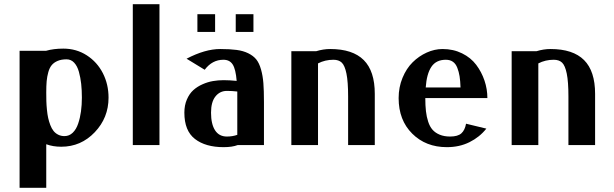

<svg xmlns="http://www.w3.org/2000/svg" viewBox="-20 -680 2877 900"><path d="M196.8 -3.9V200.2H71.8V-441.9H195.8Q231.4 -452.1 276.9 -452.1Q337.9 -452.1 386.7 -420.7Q435.5 -389.2 462.2 -336.9Q488.8 -284.7 488.8 -222.2Q488.8 -127.9 424.1 -60.1Q359.4 7.8 267.1 7.8Q228 7.8 196.8 -3.9ZM196.8 -246.1Q196.8 -223.6 197.3 -205.6Q197.8 -187.5 200 -165.5Q202.1 -143.6 205.8 -127Q209.5 -110.4 215.8 -93.8Q222.2 -77.1 231 -66.2Q239.7 -55.2 252.9 -48.6Q266.1 -42 282.2 -42Q304.7 -42 321 -57.9Q337.4 -73.7 346.4 -100.6Q355.5 -127.4 359.6 -157.7Q363.8 -188 363.8 -222.2Q363.8 -257.3 360.6 -286.6Q357.4 -315.9 349.9 -343.3Q342.3 -370.6 327.6 -386.2Q313 -401.9 292 -401.9Q267.6 -401.9 250.2 -394.5Q232.9 -387.2 222.7 -375Q212.4 -362.8 206.5 -342Q200.7 -321.3 198.7 -299.6Q196.8 -277.8 196.8 -246.1Z M727.5 -660.2V0H602.5V-660.2Z M844.2 0ZM1168 -530.3ZM905.3 -613.3H988.3V-530.3H905.3ZM1085 -613.3H1168V-530.3H1085ZM854.5 -404.8Q941.4 -450.2 1012.2 -450.2Q1057.6 -450.2 1088.9 -446Q1120.1 -441.9 1143.8 -430.2Q1167.5 -418.5 1181.2 -401.6Q1194.8 -384.8 1203.4 -355Q1211.9 -325.2 1214.6 -290.3Q1217.3 -255.4 1217.3 -202.1V0H1094.2Q1068.4 9.8 1028.3 9.8Q943.4 9.8 893.8 -28.6Q844.2 -66.9 844.2 -151.9Q844.2 -186.5 856 -213.6Q867.7 -240.7 886 -257.3Q904.3 -273.9 929.2 -284.9Q954.1 -295.9 978.3 -300Q1002.4 -304.2 1028.3 -304.2Q1056.2 -304.2 1089.4 -300.8Q1085 -355.5 1070.8 -377.7Q1056.6 -399.9 1027.3 -399.9Q974.6 -399.9 939.5 -353ZM1092.3 -47.9V-224.1V-251Q1068.4 -253.9 1043.5 -253.9Q1010.7 -253.9 990 -228Q969.2 -202.1 969.2 -151.9Q969.2 -98.6 988 -69.3Q1006.8 -40 1043.5 -40Q1069.8 -40 1092.3 -47.9Z M1461.9 -439.9Q1495.6 -450.2 1527.8 -450.2Q1633.3 -450.2 1685.1 -398.4Q1736.8 -346.7 1736.8 -240.2V0H1611.8V-228Q1611.8 -296.9 1604 -335Q1596.2 -373 1582 -386.5Q1567.9 -399.9 1543 -399.9Q1503.9 -399.9 1470.7 -382.8V0H1345.7V-439.9Z M1973.6 -220.2Q1973.6 -185.1 1976.6 -158.9Q1979.5 -132.8 1987.1 -109.6Q1994.6 -86.4 2007.6 -71.8Q2020.5 -57.1 2041.3 -48.6Q2062 -40 2089.8 -40Q2126 -40 2142.6 -54.9Q2159.2 -69.8 2164.6 -100.1L2259.8 -77.1Q2228 -37.1 2180.9 -13.7Q2133.8 9.8 2074.7 9.8Q1976.1 9.8 1912.4 -53.5Q1848.6 -116.7 1848.6 -220.2Q1848.6 -271 1866.7 -314.9Q1884.8 -358.9 1914.1 -387.9Q1943.4 -417 1980.2 -433.6Q2017.1 -450.2 2054.7 -450.2Q2105 -450.2 2146 -429.9Q2187 -409.7 2212.2 -376.2Q2237.3 -342.8 2251 -302.5Q2264.6 -262.2 2264.6 -220.2ZM1975.6 -270H2138.7Q2137.7 -300.8 2134.3 -322.3Q2130.9 -343.8 2123.5 -362.5Q2116.2 -381.3 2102.8 -390.6Q2089.4 -399.9 2069.8 -399.9Q2024.4 -399.9 2002.2 -366.9Q1980 -334 1975.6 -270Z M2494.6 -439.9Q2528.3 -450.2 2560.5 -450.2Q2666 -450.2 2717.8 -398.4Q2769.5 -346.7 2769.5 -240.2V0H2644.5V-228Q2644.5 -296.9 2636.7 -335Q2628.9 -373 2614.7 -386.5Q2600.6 -399.9 2575.7 -399.9Q2536.6 -399.9 2503.4 -382.8V0H2378.4V-439.9Z"/></svg>

Font: Pfennig
Style: Bold
Weight: 700
Version: Version 20120410 ; ttfautohint (v0.8)